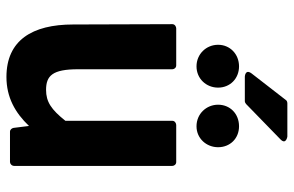

<svg xmlns="http://www.w3.org/2000/svg" viewBox="-178 -710 912 596"><g transform="rotate(90 278.0 -412.0)"><path d="M56 -183C56 -56 105 24 219 24C282 24 330 -3 371 -46L377 2C378 7 382 13 389 13H483C488 13 495 8 495 0V-491C495 -496 491 -503 483 -503H368C363 -503 355 -499 355 -491V-159C320 -115 296 -99 259 -99C215 -99 195 -119 195 -198V-491C195 -496 191 -503 183 -503H68C63 -503 55 -499 55 -491ZM208 -737C193 -717 218 -716 218 -716H294C297 -716 301 -718 303 -720L413 -827C430 -844 404 -848 404 -848H301C298 -848 293 -847 291 -844ZM186 -566C224 -566 252 -596 252 -633C252 -670 224 -698 186 -698C148 -698 119 -670 119 -633C119 -596 148 -566 186 -566ZM372 -566C410 -566 437 -597 437 -633C437 -670 410 -698 372 -698C333 -698 305 -670 305 -633C305 -597 333 -566 372 -566Z"/></g></svg>

Font: Falling Sky
Style: Bd
Weight: 700
Designer: Paul D. Hunt
Foundry: Adobe Systems Incorporated
Version: Version 1.02